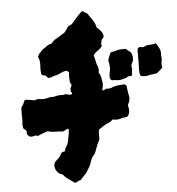

<svg xmlns="http://www.w3.org/2000/svg" viewBox="-57 -832 872 944"><g transform="rotate(-5 379.5 -360.0)"><path d="M576 -320Q575 -315 572 -309.5Q569 -304 567 -298Q571 -284 571 -270.5Q571 -257 562 -245Q558 -240 550 -240Q546 -239 541 -239Q536 -239 531 -237Q510 -229 486 -235Q482 -231 478.5 -227.5Q475 -224 470 -222Q467 -220 463 -219Q459 -218 455 -216Q445 -211 435.5 -204.5Q426 -198 415 -191Q415 -188 414.5 -185Q414 -182 413 -178V-143Q404 -127 398 -110.5Q392 -94 385 -76Q368 -59 361 -36Q357 -21 349 -9Q341 3 334 16Q327 23 319.5 31Q312 39 305 47Q303 49 301 49Q294 50 288 54.5Q282 59 274 59Q260 48 244.5 38Q229 28 218 13Q216 12 212.5 11.5Q209 11 205 9Q197 4 190 -6Q186 -11 184 -17Q182 -23 181 -30Q181 -46 189 -54Q194 -59 199 -63.5Q204 -68 208 -72Q213 -77 215.5 -83Q218 -89 222 -94Q229 -98 238 -99Q239 -101 239.5 -102.5Q240 -104 241 -105Q241 -107 241.5 -110Q242 -113 243 -115Q255 -130 258.5 -147.5Q262 -165 265 -183Q266 -189 266.5 -195Q267 -201 267 -206Q264 -210 259 -208Q254 -206 249 -202.5Q244 -199 239 -197Q220 -200 201.5 -199.5Q183 -199 164 -205Q151 -201 139 -197Q127 -193 114 -186Q103 -191 93 -187.5Q83 -184 72 -187Q71 -189 69.5 -190Q68 -191 66 -192Q64 -194 62.5 -196.5Q61 -199 60 -200V-216L45 -229Q41 -242 42.5 -254Q44 -266 44 -279Q43 -292 43.5 -304.5Q44 -317 44 -331Q48 -337 53 -345Q58 -353 60 -361Q61 -365 65.5 -367Q70 -369 74 -368Q82 -367 89.5 -366Q97 -365 106 -363Q108 -363 111 -362.5Q114 -362 115 -363Q126 -368 138 -366Q150 -364 163 -365Q172 -367 183 -369.5Q194 -372 205 -371Q207 -371 210 -371.5Q213 -372 215 -373Q226 -376 236 -376.5Q246 -377 256 -376Q264 -380 270 -378.5Q276 -377 282 -375Q284 -374 291 -374Q293 -374 294 -375Q296 -375 298 -377.5Q300 -380 299 -382Q298 -384 297 -385Q296 -386 294 -388Q294 -391 293.5 -395.5Q293 -400 293 -405Q294 -408 296.5 -412.5Q299 -417 300 -422Q298 -425 293 -435Q292 -446 291.5 -458Q291 -470 293 -482Q292 -484 291.5 -485.5Q291 -487 289 -488Q285 -493 278 -493Q263 -491 253 -485Q237 -476 216 -473Q213 -471 207 -469Q194 -464 189.5 -466Q185 -468 177 -478Q172 -481 166 -480.5Q160 -480 156 -488Q155 -496 154.5 -506Q154 -516 155 -526Q156 -537 155 -547.5Q154 -558 150 -568Q148 -569 148 -576Q150 -578 151 -581Q152 -584 154 -587Q162 -595 169.5 -603.5Q177 -612 187 -616L201 -627Q206 -629 210.5 -630Q215 -631 220 -633Q230 -647 245 -655Q260 -663 274 -673Q289 -679 298 -695Q300 -698 303 -702Q306 -706 308 -710Q313 -712 318 -714.5Q323 -717 328 -720Q339 -733 351 -747Q363 -761 376 -773Q378 -775 380 -776Q382 -777 384 -779Q390 -775 396.5 -771Q403 -767 408 -764Q424 -741 431 -730.5Q438 -720 441 -713Q444 -706 447 -693Q452 -689 457 -683.5Q462 -678 467 -673Q476 -662 478 -646Q476 -639 471 -635Q466 -631 465 -623Q464 -617 463 -610.5Q462 -604 465 -599Q455 -586 442 -577.5Q429 -569 421 -557Q423 -549 425 -542Q427 -535 428 -528Q429 -524 430 -519.5Q431 -515 432 -512Q443 -489 438 -470Q440 -467 442.5 -463.5Q445 -460 446 -455Q448 -448 449.5 -440Q451 -432 452 -423Q454 -420 453.5 -416Q453 -412 453 -407Q452 -401 451 -395.5Q450 -390 448 -385Q450 -383 452 -381.5Q454 -380 457 -382Q459 -383 461 -384.5Q463 -386 466 -388Q474 -388 483 -388Q492 -388 499 -393Q513 -398 527 -399.5Q541 -401 554 -402Q556 -403 557.5 -402Q559 -401 560 -401Q568 -398 569 -392Q570 -380 572 -368.5Q574 -357 576 -346Q578 -340 577.5 -333Q577 -326 576 -320ZM752 -469Q750 -467 750 -466Q743 -460 737 -454Q731 -448 723 -442Q712 -440 701 -439Q690 -438 679 -435Q672 -433 665 -433.5Q658 -434 651 -434Q648 -434 646 -435Q644 -436 642 -437Q638 -445 637.5 -452.5Q637 -460 637 -467Q638 -489 638 -511Q638 -533 638 -554Q637 -558 638 -561.5Q639 -565 639 -569Q642 -578 653 -578Q657 -577 660.5 -576.5Q664 -576 668 -576Q673 -578 676.5 -580Q680 -582 683 -583Q694 -585 706.5 -585Q719 -585 731 -590Q734 -584 737 -579Q740 -574 743 -569Q748 -561 750.5 -550Q753 -539 751 -527Q753 -517 752.5 -508.5Q752 -500 750 -490Q749 -486 750 -480Q751 -474 752 -469ZM610 -512Q608 -507 605.5 -502Q603 -497 601 -492Q601 -485 602.5 -480Q604 -475 603 -470Q600 -457 601 -448Q601 -446 599 -443Q597 -440 595 -440Q589 -440 583 -439.5Q577 -439 573 -434Q561 -430 549.5 -427Q538 -424 526 -425Q520 -427 513.5 -427Q507 -427 500 -427Q490 -432 490 -443Q490 -448 490 -452.5Q490 -457 491 -461Q500 -492 490 -526Q493 -536 496.5 -545Q500 -554 504 -562Q508 -566 511.5 -566.5Q515 -567 519 -567Q524 -568 529 -569Q534 -570 538 -572Q549 -575 559.5 -575Q570 -575 581 -575Q583 -573 586 -570.5Q589 -568 591 -566Q596 -562 601.5 -558.5Q607 -555 608 -547Q615 -532 610 -512Z"/></g></svg>

Font: Darumadrop One
Style: Regular
Weight: 400
Version: Version 1.000